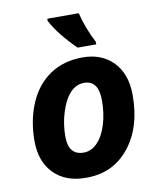

<svg xmlns="http://www.w3.org/2000/svg" viewBox="-86 -834 757 912"><g transform="rotate(-10 292.5 -378.0)"><path d="M322.8 -606Q240.2 -687 204.6 -755.9V-766.1H356.4Q374 -692.9 412.6 -618.2V-606ZM541 -335.9Q541 -182.6 463.6 -86.4Q386.2 9.8 258.3 9.8Q255.4 9.8 252.9 9.8Q157.7 9.8 100.6 -47.4Q43.9 -105.5 43.9 -204.3Q43.9 -303.2 78.6 -385.3Q113.8 -467.3 179.9 -511.7Q246.1 -556.2 337.9 -556.2Q429.7 -556.2 485.4 -498.3Q541 -440.4 541 -339.8Q541 -337.9 541 -335.9ZM393.1 -339.8Q393.1 -436 323.2 -436Q286.6 -436 257.3 -406.2Q228 -375 210 -318.4Q191.9 -261.7 191.9 -200.2Q191.9 -109.9 265.1 -109.9Q301.8 -109.9 331.1 -139.9Q360.4 -169.9 376.7 -222.9Q393.1 -275.9 393.1 -339.8Z"/></g></svg>

Font: Open Sans Hebrew
Style: Bold Italic
Weight: 700
Italic angle: -12°
Foundry: Ascender Corporation, Yanek Iontef
Version: Version 2.001;PS 002.001;hotconv 1.0.70;makeotf.lib2.5.58329